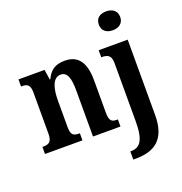

<svg xmlns="http://www.w3.org/2000/svg" viewBox="-171 -913 1229 1300"><g transform="rotate(-20 443.5 -263.0)"><path d="M737 -630C778 -630 814 -651 814 -698C814 -746 778 -766 737 -766C694 -766 660 -746 660 -698C660 -651 694 -630 737 -630ZM18 0H288V-51H284C246 -51 224 -59 224 -116V-311C224 -393 242 -469 301 -469C349 -469 364 -418 364 -333V0H562V-51H558C519 -51 501 -60 501 -122V-354C501 -490 451 -548 358 -548C288 -548 251 -519 225 -463H221L210 -536H22V-485H26C64 -485 87 -476 87 -420V-120C87 -60 62 -51 23 -51H18ZM567 240H584C716 240 809 187 809 8V-536H600V-485H604C641 -485 671 -476 671 -419V2C671 140 637 181 573 181H567Z"/></g></svg>

Font: Noto Serif Condensed
Style: Bold
Weight: 700
Width: 3
Designer: Monotype Design Team
Foundry: Monotype Imaging Inc.
Version: Version 2.015